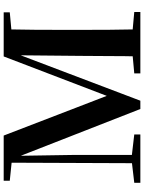

<svg xmlns="http://www.w3.org/2000/svg" viewBox="110 -891 781 1041"><g transform="rotate(-90 500.5 -370.5)"><path d="M30 0V-33L149 -47H172L292 -33V0ZM41 -708V-741H192V-694H178ZM136 0 139 -741H175L181 -360V0ZM430 0 157 -698H151V-741H286L514 -149H488L495 -166L715 -741H766V-698H741L728 -667L475 0ZM623 0V-33L776 -47H802L956 -33V0ZM715 0Q717 -87 717 -171Q717 -255 718 -326L722 -741H862Q860 -655 859.5 -568Q859 -481 859 -394V-346Q859 -258 859.5 -171.5Q860 -85 862 0ZM788 -694V-741H954V-708L803 -694Z"/></g></svg>

Font: Noto Serif KR ExtraLight
Style: Bold
Weight: 700
Version: Version 2.002-H1;hotconv 1.1.0;makeotfexe 2.6.0